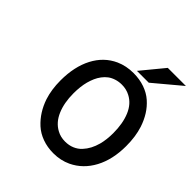

<svg xmlns="http://www.w3.org/2000/svg" viewBox="-187 -782 912 912"><g transform="rotate(45 269.5 -325.5)"><path d="M401.4 -547.4H321.8L415.5 -661.1H537.1ZM538.6 -258.8Q538.6 -168.5 503.9 -103.5Q469.2 -38.6 406.7 -8.8Q366.2 10.3 317.9 10.3Q277.3 10.3 243.2 -2.2Q209 -14.6 184.3 -37.1Q159.7 -59.6 142.1 -87.4Q124.5 -115.2 113.3 -148.4Q97.2 -198.2 97.2 -258.8Q97.2 -351.1 131.3 -416.5Q165.5 -481.9 229 -510.7Q269.5 -528.8 317.9 -528.8Q358.9 -528.8 393.1 -516.8Q427.2 -504.9 451.9 -483.2Q476.6 -461.4 493.9 -433.8Q511.2 -406.2 522.5 -372.1Q538.6 -322.3 538.6 -258.8ZM451.7 -258.8Q451.7 -323.7 432.1 -370.4Q412.6 -417 373 -437.5Q348.1 -450.7 317.9 -450.7Q296.9 -450.7 278.8 -444.8Q260.7 -439 247.3 -429Q233.9 -418.9 223.1 -404.5Q212.4 -390.1 205.6 -374.5Q198.7 -358.9 193.4 -339.8Q184.1 -304.2 184.1 -258.8Q184.1 -195.8 203.9 -149.4Q223.6 -103 262.7 -82Q287.1 -68.4 317.9 -68.4Q343.8 -68.4 365 -77.4Q386.2 -86.4 401.1 -102.5Q416 -118.7 426 -137.7Q436 -156.7 442.4 -180.2Q451.7 -215.3 451.7 -258.8Z"/></g></svg>

Font: Meera Inimai
Style: Regular
Weight: 400
Version: 2.0.0+20160526